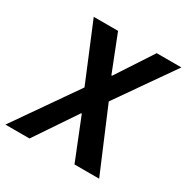

<svg xmlns="http://www.w3.org/2000/svg" viewBox="-186 -822 933 958"><g transform="rotate(30 280.0 -343.0)"><path d="M84 -686H224.1L306.2 -477.1H310.1L446.8 -686H588.9L359.9 -357.9L511.2 0H369.1L273.9 -237.8H270L109.9 0H-28.8L220.2 -357.9Z"/></g></svg>

Font: Archivo Narrow
Style: Bold Italic
Weight: 700
Italic angle: -8°
Designer: Hector Gatti
Foundry: Hector Gatti
Version: 1.002; ttfautohint (v0.8)